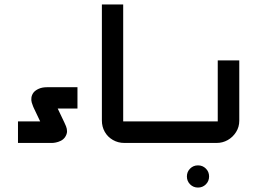

<svg xmlns="http://www.w3.org/2000/svg" viewBox="-20 -644 1146 865"><path d="M61 0V-97H161L132 -158Q132 -158 129 -165Q126 -172 123 -182Q120 -192 121.5 -204Q123 -216 131 -227Q139 -237 154.5 -244Q170 -251 191 -251H329V-155H240L270 -92Q273 -86 277.5 -75Q282 -64 282 -52Q282 -40 273 -26Q265 -15 253.5 -9.5Q242 -4 231.5 -2Q221 0 215 0Z M683 0H657V-97H683ZM668 0H540Q512 0 488.5 -13.5Q465 -27 452 -50Q439 -73 439 -101V-624H535V-85Q533 -88 530 -90.5Q527 -93 524 -97H668Z M872 201Q851 201 836.5 186.5Q822 172 822 151Q822 130 836.5 115.5Q851 101 872 101Q893 101 907.5 115.5Q922 130 922 151Q922 172 907.5 186.5Q893 201 872 201Z M667 0V-97H972Q970 -93 967 -90Q964 -87 961 -84V-372H1058V-100Q1058 -72 1043.5 -49Q1029 -26 1006 -13Q983 0 956 0Z"/></svg>

Font: Mada Medium
Style: Regular
Weight: 500
Designer: Khaled Hosny
Version: Version 1.5